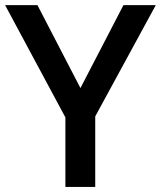

<svg xmlns="http://www.w3.org/2000/svg" viewBox="-20 -734 632 754"><path d="M127 -713.9H0L236.8 -272.9V0H354V-276.9L591.8 -713.9H464.8L295.9 -388.2Z"/></svg>

Font: Sahel SemiBold
Style: Bold
Weight: 600
Foundry: Saber Rastikerdar (saber.rastikerdar@gmail.com)
Version: Version 3.4.0